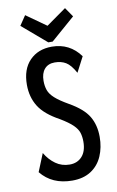

<svg xmlns="http://www.w3.org/2000/svg" viewBox="-91 -851 556 910"><g transform="rotate(-10 187.5 -395.5)"><path d="M182 10Q85 10 31 -57L66 -143Q86 -109 115.5 -88Q145 -67 183 -67Q220 -67 242.5 -92Q265 -117 265 -163Q265 -187 259 -206Q253 -225 233.5 -244Q214 -263 174 -287Q104 -325 76 -370Q48 -415 48 -474Q48 -549 88.5 -590.5Q129 -632 195 -632Q281 -632 332 -562L294 -489Q272 -529 249.5 -542.5Q227 -556 196 -556Q164 -556 146.5 -535.5Q129 -515 129 -479Q129 -454 136 -434Q143 -414 164.5 -394.5Q186 -375 228 -351Q295 -313 320 -271Q345 -229 345 -172Q345 -121 327 -79.5Q309 -38 272.5 -14Q236 10 182 10ZM289 -801 320 -756 204 -655H183L66 -755L97 -801L193 -733Z"/></g></svg>

Font: Inconsolata Condensed SemiBold
Style: Regular
Weight: 600
Width: 3
Monospace: yes
Designer: Raph Levien, Cyreal, Brenton Simpson
Foundry: Raph Levien, Cyreal, Google
Version: Version 3.100; ttfautohint (v1.8.4.7-5d5b)